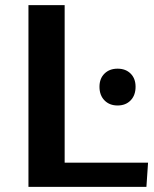

<svg xmlns="http://www.w3.org/2000/svg" viewBox="-20 -731 604 751"><path d="M91.3 0V-710.9H232.9V-94.7H559.1L552.7 0ZM439.9 -318.4Q408.2 -318.4 388.7 -338.4Q369.1 -358.4 369.1 -391.6Q369.1 -423.8 388.7 -443.1Q408.2 -462.4 439.9 -462.4Q471.7 -462.4 491 -443.1Q510.3 -423.8 510.3 -391.6Q510.3 -358.4 491 -338.4Q471.7 -318.4 439.9 -318.4Z"/></svg>

Font: Comme SemiBold
Style: Regular
Weight: 600
Version: Version 1.000;gftools[0.9.27]